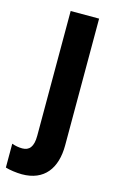

<svg xmlns="http://www.w3.org/2000/svg" viewBox="-160 -597 543 887"><g transform="rotate(15 111.5 -153.5)"><path d="M40 240C147 240 199 169 199 59V-547H63V50C63 103 44 124 11 124C-6 124 -22 121 -39 115V229C-21 235 15 240 40 240Z"/></g></svg>

Font: Noto Sans Devanagari Condensed
Style: Bold
Weight: 700
Width: 3
Designer: Jelle Bosma - Monotype Design Team
Foundry: Monotype Imaging Inc.
Version: Version 2.004